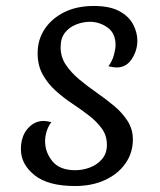

<svg xmlns="http://www.w3.org/2000/svg" viewBox="-20 -603 536 643"><path d="M231 20Q141 20 95.5 -16.5Q50 -53 50 -103Q50 -146 72.5 -172Q95 -198 126 -198Q131 -198 137.5 -197Q144 -196 152 -194Q142 -181 136.5 -164Q131 -147 131 -130Q131 -93 155.5 -63Q180 -33 232 -33Q257 -33 281 -42Q305 -51 321.5 -70Q338 -89 338 -118Q338 -149 321 -172.5Q304 -196 278 -216Q252 -236 222 -256Q192 -276 166 -299.5Q140 -323 123 -353.5Q106 -384 106 -425Q106 -470 129.5 -505.5Q153 -541 195 -562Q237 -583 294 -583Q348 -583 380 -565.5Q412 -548 426 -521Q440 -494 440 -467Q440 -434 421.5 -405.5Q403 -377 370 -377Q366 -377 359 -378Q352 -379 343 -381Q356 -398 361.5 -419Q367 -440 367 -452Q367 -492 340 -511Q313 -530 281 -530Q258 -530 235 -521Q212 -512 197.5 -493.5Q183 -475 183 -445Q183 -412 200.5 -386Q218 -360 245.5 -337Q273 -314 304 -292.5Q335 -271 362.5 -248Q390 -225 407.5 -197.5Q425 -170 425 -136Q425 -91 400 -55.5Q375 -20 331.5 0Q288 20 231 20Z"/></svg>

Font: Merienda Light
Style: Regular
Weight: 300
Designer: Eduardo Rodriguez Tunni
Foundry: Eduardo Rodriguez Tunni
Version: Version 2.001; ttfautohint (v1.8.4.7-5d5b)